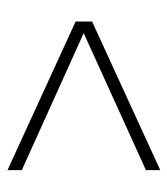

<svg xmlns="http://www.w3.org/2000/svg" viewBox="13 -590 457 524"><g transform="rotate(-90 242.0 -328.5)"><path d="M39.1 -159.2 413.1 -329.1 39.1 -498V-537.1L444.8 -351.1V-306.2L39.1 -120.1Z"/></g></svg>

Font: Montserrat Ultra Light
Style: Regular
Weight: 200
Designer: Julieta Ulanovsky
Foundry: Julieta Ulanovsky
Version: Version 3.001;PS 003.001;hotconv 1.0.70;makeotf.lib2.5.58329